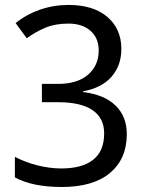

<svg xmlns="http://www.w3.org/2000/svg" viewBox="-20 -744 591 774"><path d="M314.9 -376V-373Q401.4 -362.3 446.3 -318.1Q491.2 -273.9 491.2 -203.1Q491.2 -104 423.8 -47.1Q356.4 9.8 229 9.8Q110.8 9.8 40 -28.8V-111.8Q82.5 -89.4 132.1 -77.1Q181.6 -64.9 227.1 -64.9Q311.5 -64.9 355.7 -100.1Q399.9 -135.3 399.9 -206.1Q399.9 -268.1 353 -300Q306.2 -332 213.9 -332H148.9V-405.8H213.9Q292 -405.8 335 -442.9Q377.9 -480 377.9 -541Q377.9 -590.8 344.7 -619.9Q311.5 -648.9 255.9 -648.9Q203.6 -648.9 163.8 -632.6Q124 -616.2 87.9 -589.8L43 -650.9Q86.4 -686 141.4 -705.1Q196.3 -724.1 255.9 -724.1Q356.4 -724.1 412.8 -675.8Q469.2 -627.4 469.2 -546.9Q469.2 -479.5 429.2 -434.3Q389.2 -389.2 314.9 -376Z"/></svg>

Font: Noto Sans Gurmukhi UI
Style: Regular
Weight: 400
Designer: Monotype Design Team
Foundry: Monotype Imaging Inc.
Version: Version 1.03